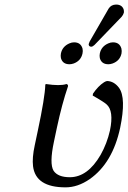

<svg xmlns="http://www.w3.org/2000/svg" viewBox="-20 -804 558 834"><path d="M483.9 -784.2Q509.8 -784.2 517.1 -763.2Q519 -755.9 518.1 -749Q515.1 -738.8 508.3 -731L390.6 -608.9Q382.8 -601.6 377 -601.1Q366.2 -601.1 365.2 -610.8Q365.2 -612.8 365.7 -613.8Q367.2 -618.2 369.6 -624L452.1 -767.1Q462.9 -783.7 483.9 -784.2ZM244.6 -571.8Q251 -602.5 281.7 -615.7Q291.5 -620.1 301.8 -620.1Q330.6 -620.1 338.4 -593.3Q340.8 -582.5 338.4 -571.8Q331.5 -540 300.3 -528.3Q290.5 -524.9 281.7 -524.9Q252 -524.9 244.6 -551.8Q242.7 -561.5 244.6 -571.8ZM413.6 -571.8Q419.9 -602.5 450.7 -615.7Q460.4 -620.1 470.7 -620.1Q499.5 -620.1 507.3 -593.3Q509.8 -582.5 507.8 -571.8Q501 -540 469.2 -528.3Q459.5 -524.9 450.7 -524.9Q420.9 -524.9 413.6 -551.8Q411.6 -561.5 413.6 -571.8ZM227.5 -251 214.4 -189Q193.8 -92.8 212.9 -62Q231.9 -34.2 283.2 -34.2Q360.8 -34.2 417 -131.3Q444.8 -180.7 457.5 -236.8Q475.6 -322.8 442.4 -351.1Q437.5 -355.5 426.3 -362.8Q402.8 -377.9 382.8 -388.7Q382.8 -389.2 383.8 -397Q406.2 -430.2 432.1 -446.8Q440.4 -451.7 445.3 -452.1Q475.6 -451.2 497.1 -422.4Q528.8 -378.4 502 -249Q469.2 -95.7 369.6 -25.9Q317.9 9.8 264.6 9.8Q134.8 9.8 123.5 -82Q119.1 -118.7 130.9 -172.9L144 -234.9Q175.3 -381.8 176.8 -436L179.2 -439Q241.2 -429.7 268.6 -439Q276.4 -437 275.4 -429.2Q249 -351.6 227.5 -251Z"/></svg>

Font: Linux Biolinum Slanted O
Style: Slanted
Weight: 400
Designer: Philipp H. Poll
Foundry: Philipp H. Poll
Version: Version 1.0.4